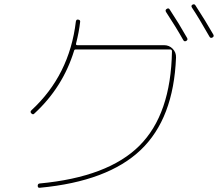

<svg xmlns="http://www.w3.org/2000/svg" viewBox="-20 -862 1040 901"><path d="M840 -674Q807 -733 759 -806Q754 -815 762 -820Q771 -826 776 -818Q819 -753 858 -684Q863 -675 854 -670Q845 -665 840 -674ZM963 -690Q913 -778 881 -826Q875 -835 883 -840Q892 -845 897 -837Q945 -763 981 -700Q986 -691 977 -686Q968 -681 963 -690ZM141 -329Q135 -322 127 -330Q120 -337 127 -344Q306 -509 336 -761Q338 -772 347 -770Q358 -768 356 -759Q351 -713 337 -658Q335 -650 343 -650H750Q774 -650 790.5 -633Q807 -616 806 -592Q795 -306 640.5 -158.5Q486 -11 168 19Q157 21 157 10Q157 0 166 -1Q487 -31 634.5 -178.5Q782 -326 787 -621Q787 -630 778 -630H337Q329 -630 328 -625Q275 -452 141 -329Z"/></svg>

Font: Rounded Mplus 1c Thin
Style: Regular
Weight: 250
Version: Version 1.059.20150529